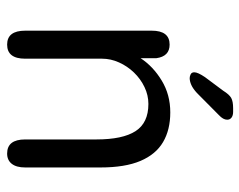

<svg xmlns="http://www.w3.org/2000/svg" viewBox="-92 -624 722 579"><g transform="rotate(90 269.5 -335.0)"><path d="M443.5 5Q401 5 401 -49.5V-264Q401 -343.5 376 -382.2Q351 -421 294 -421Q267.5 -421 243 -409.2Q218.5 -397.5 199.2 -377.5Q180 -357.5 168.8 -332.5Q157.5 -307.5 157.5 -281.5V-49.5Q157.5 5 115 5Q73 5 73 -49.5V-431Q73 -485 115 -485Q150.5 -485 156 -445V-397.5Q181 -435.5 223.5 -461.2Q266 -487 319.5 -487Q372 -487 409 -465.2Q446 -443.5 465.8 -397Q485.5 -350.5 485.5 -276.5V-49.5Q485.5 -23 474.5 -9Q463.5 5 443.5 5ZM216 -545.5Q210.5 -545.5 204.5 -548.5Q198.5 -551.5 198.5 -559.5Q198.5 -570 213 -591.5L254 -646.5Q265.5 -665 276 -670.8Q286.5 -676.5 306.5 -676.5H318Q328.5 -676.5 335 -671.8Q341.5 -667 341.5 -658.5Q341.5 -646.5 327.5 -633.5L261 -567.5Q248 -555.5 236.8 -550.5Q225.5 -545.5 216 -545.5Z"/></g></svg>

Font: Sono
Style: Regular
Weight: 400
Designer: Tyler Finck
Foundry: Tyler Finck
Version: Version 2.112